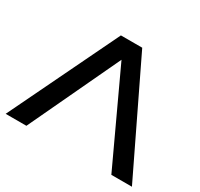

<svg xmlns="http://www.w3.org/2000/svg" viewBox="-156 -948 1196 1147"><g transform="rotate(30 442.5 -375.0)"><path d="M477 -694 150 0H7L369 -750H516L878 0H736L413 -694Z"/></g></svg>

Font: Unbounded
Style: Regular
Weight: 400
Designer: Luke Prowse, Jean-Baptiste Morizot, Fátima Lázaro, Florian Runge
Foundry: NaN
Version: Version 1.701;gftools[0.9.28.dev5+ged2979d]